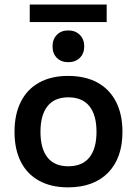

<svg xmlns="http://www.w3.org/2000/svg" viewBox="-20 -797 596 836"><path d="M276.1 -466.5Q351.5 -466.5 404.4 -437.5Q457.2 -408.5 485.2 -353.8Q513.2 -299.2 513.2 -222.8Q513.2 -109.2 450.8 -45.2Q388.2 18.8 276 18.8Q203 18.8 150.6 -9.9Q98.2 -38.5 70.8 -92.6Q43.2 -146.6 43.2 -223Q43.2 -299.3 70.8 -353.9Q98.2 -408.5 150.6 -437.5Q203 -466.5 276.1 -466.5ZM277.4 -373.2Q217.2 -373.2 186.8 -334.6Q156.2 -296 156.2 -223Q156.2 -150 186.7 -111.5Q217.2 -73 277.3 -73Q338.2 -73 369.2 -111.5Q400.2 -150 400.2 -223Q400.2 -296 369.3 -334.6Q338.4 -373.2 277.4 -373.2ZM277.2 -664.5Q308.2 -664.5 327.5 -645.2Q346.8 -626 346.8 -595Q346.8 -563.9 327.5 -545.1Q308.2 -526.2 277.2 -526.2Q246.2 -526.2 227.5 -545.1Q208.8 -563.9 208.8 -595Q208.8 -626 227.5 -645.2Q246.2 -664.5 277.2 -664.5ZM109.5 -777.2H444.5V-701H109.5Z"/></svg>

Font: Podkova VF Beta
Style: Regular
Weight: 400
Designer: Ilya Yudin
Foundry: Cyreal (www.cyreal.org)
Version: Version 2.100